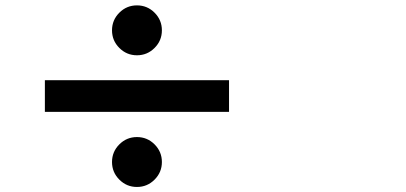

<svg xmlns="http://www.w3.org/2000/svg" viewBox="-20 -746 1540 729"><path d="M433.1 -564Q405.3 -591.8 405.3 -630.9Q405.3 -669.9 433.1 -697.8Q460.9 -725.6 500 -725.6Q539.1 -725.6 566.9 -697.8Q594.7 -669.9 594.7 -630.9Q594.7 -591.8 566.9 -564Q539.1 -536.1 500 -536.1Q460.9 -536.1 433.1 -564ZM150.4 -441.4H849.6V-321.3H150.4ZM433.1 -64Q405.3 -91.8 405.3 -130.9Q405.3 -169.9 433.1 -197.8Q460.9 -225.6 500 -225.6Q539.1 -225.6 566.9 -197.8Q594.7 -169.9 594.7 -130.9Q594.7 -91.8 566.9 -64Q539.1 -36.1 500 -36.1Q460.9 -36.1 433.1 -64Z"/></svg>

Font: Bpmf Zihi Sans Heavy
Style: Heavy
Weight: 900
Foundry: But Ko
Version: Version 1.320